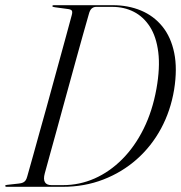

<svg xmlns="http://www.w3.org/2000/svg" viewBox="-24 -720 698 740"><path d="M-4 -3.5Q-4 -5.5 -2.2 -6.2Q-0.5 -7 3 -7.5L48 -12.5Q58.5 -13.5 64.8 -16.5Q71 -19.5 74.8 -25Q78.5 -30.5 81 -40Q92 -78 103.8 -121Q115.5 -164 128.5 -210.2Q141.5 -256.5 154.8 -304.2Q168 -352 181 -399.8Q194 -447.5 206.8 -493.8Q219.5 -540 231 -582.2Q242.5 -624.5 252.5 -661.5Q256 -674 252.8 -679Q249.5 -684 236 -685.5L188 -692Q181.5 -693 179.8 -693.8Q178 -694.5 178 -696.5Q178 -698.5 179.2 -699.2Q180.5 -700 183 -700H410Q470 -700 519.2 -679.5Q568.5 -659 601.8 -618Q635 -577 647.5 -516Q660 -455 647 -374Q633.5 -293 596.8 -224.8Q560 -156.5 503.2 -106.2Q446.5 -56 374 -28Q301.5 0 217.5 0H2Q-1 0 -2.5 -1Q-4 -2 -4 -3.5ZM219 -6.5Q282.5 -6.5 340.8 -32.2Q399 -58 447.2 -106.5Q495.5 -155 529.5 -223.5Q563.5 -292 579 -378Q593.5 -459.5 586 -519Q578.5 -578.5 553.8 -617Q529 -655.5 491.8 -674.5Q454.5 -693.5 409 -693.5H346.5Q337 -693.5 329.8 -687.5Q322.5 -681.5 318.5 -666Q307.5 -627 295.2 -584Q283 -541 270.5 -495.2Q258 -449.5 245 -402.5Q232 -355.5 219.2 -308.8Q206.5 -262 194.2 -217.2Q182 -172.5 170.2 -130.5Q158.5 -88.5 148.5 -51.5Q142.5 -29.5 149 -18Q155.5 -6.5 174.5 -6.5Z"/></svg>

Font: Fraunces 120pt Light
Style: Italic
Weight: 300
Italic angle: -16°
Version: Version 1.000;[b76b70a41]